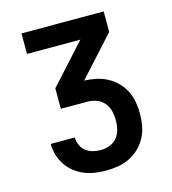

<svg xmlns="http://www.w3.org/2000/svg" viewBox="-109 -825 819 914"><g transform="rotate(-15 300.0 -367.5)"><path d="M302 0Q274 0 247 -4Q220 -8 194.5 -18.5Q169 -29 147 -46.5Q125 -64 110 -87Q95 -110 87 -137Q79 -164 79 -191H198Q198 -172 206 -153.5Q214 -135 229 -123Q244 -111 263.5 -106Q283 -101 302 -101Q325 -101 346.5 -109Q368 -117 382.5 -134.5Q397 -152 402.5 -174.5Q408 -197 408 -220Q408 -243 402.5 -265.5Q397 -288 382 -306Q367 -324 345 -332Q323 -340 300 -340H169V-441L344 -634H81V-735H486V-634L311 -441Q340 -440 369 -434Q398 -428 423.5 -414.5Q449 -401 470 -380Q491 -359 504 -333Q517 -307 522 -278Q527 -249 527 -219Q527 -190 521.5 -160.5Q516 -131 502 -104.5Q488 -78 466.5 -57Q445 -36 418 -23Q391 -10 361.5 -5Q332 0 302 0Z"/></g></svg>

Font: Iosevka Aile
Style: Bold
Weight: 700
Designer: Belleve Invis
Foundry: Belleve Invis
Version: Version 28.0.1; ttfautohint (v1.8.4)